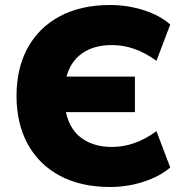

<svg xmlns="http://www.w3.org/2000/svg" viewBox="-20 -736 727 767"><path d="M420 11Q303 11 219 -34Q135 -79 90.5 -161Q46 -243 46 -353Q46 -463 90.5 -544.5Q135 -626 219 -671Q303 -716 420 -716Q490 -716 555 -695Q620 -674 660 -638L605 -493Q561 -525 517 -540.5Q473 -556 427 -556Q345 -556 295.5 -513Q246 -470 238 -387L189 -430H519V-288H186L237 -332Q244 -238 294.5 -193.5Q345 -149 427 -149Q473 -149 517 -164.5Q561 -180 605 -212L660 -67Q620 -32 555 -10.5Q490 11 420 11Z"/></svg>

Font: Nunito Sans 12pt Black
Style: Regular
Weight: 900
Designer: Vernon Adams
Foundry: Vernon Adams
Version: Version 3.101;gftools[0.9.27]